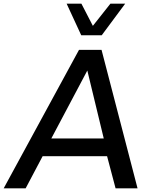

<svg xmlns="http://www.w3.org/2000/svg" viewBox="-57 -1020 826 1040"><path d="M383 -829 304 -1000H384L446 -880L541 -1000H621L494 -829ZM523 -174H174L82 0H-37L371 -750H493L688 0H569ZM505 -270 416 -638 221 -270Z"/></svg>

Font: Oakes Grotesk Medium
Style: Italic
Weight: 500
Italic angle: -8°
Designer: Samuel Oakes
Foundry: Samuel Oakes
Version: Version 1.000;PS 001.000;hotconv 1.0.88;makeotf.lib2.5.64775